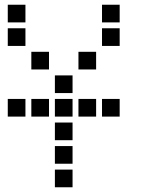

<svg xmlns="http://www.w3.org/2000/svg" viewBox="-20 -708 640 815"><path d="M14 -688Q13 -688 13 -688Q13 -688 13 -687V-614Q13 -613 13 -613Q13 -613 14 -613H87Q88 -613 88 -613Q88 -613 88 -614V-687Q88 -688 88 -688Q88 -688 87 -688ZM414 -688Q413 -688 413 -688Q413 -688 413 -687V-614Q413 -613 413 -613Q413 -613 414 -613H487Q488 -613 488 -613Q488 -613 488 -614V-687Q488 -688 488 -688Q488 -688 487 -688ZM14 -588Q13 -588 13 -588Q13 -588 13 -587V-514Q13 -513 13 -513Q13 -513 14 -513H87Q88 -513 88 -513Q88 -513 88 -514V-587Q88 -588 88 -588Q88 -588 87 -588ZM414 -588Q413 -588 413 -588Q413 -588 413 -587V-514Q413 -513 413 -513Q413 -513 414 -513H487Q488 -513 488 -513Q488 -513 488 -514V-587Q488 -588 488 -588Q488 -588 487 -588ZM114 -488Q113 -488 113 -488Q113 -488 113 -487V-414Q113 -413 113 -413Q113 -413 114 -413H187Q188 -413 188 -413Q188 -413 188 -414V-487Q188 -488 188 -488Q188 -488 187 -488ZM314 -488Q313 -488 313 -488Q313 -488 313 -487V-414Q313 -413 313 -413Q313 -413 314 -413H387Q388 -413 388 -413Q388 -413 388 -414V-487Q388 -488 388 -488Q388 -488 387 -488ZM214 -388Q213 -388 213 -388Q213 -388 213 -387V-314Q213 -313 213 -313Q213 -313 214 -313H287Q288 -313 288 -313Q288 -313 288 -314V-387Q288 -388 288 -388Q288 -388 287 -388ZM14 -288Q13 -288 13 -288Q13 -288 13 -287V-214Q13 -213 13 -213Q13 -213 14 -213H87Q88 -213 88 -213Q88 -213 88 -214V-287Q88 -288 88 -288Q88 -288 87 -288ZM114 -288Q113 -288 113 -288Q113 -288 113 -287V-214Q113 -213 113 -213Q113 -213 114 -213H187Q188 -213 188 -213Q188 -213 188 -214V-287Q188 -288 188 -288Q188 -288 187 -288ZM214 -288Q213 -288 213 -288Q213 -288 213 -287V-214Q213 -213 213 -213Q213 -213 214 -213H287Q288 -213 288 -213Q288 -213 288 -214V-287Q288 -288 288 -288Q288 -288 287 -288ZM314 -288Q313 -288 313 -288Q313 -288 313 -287V-214Q313 -213 313 -213Q313 -213 314 -213H387Q388 -213 388 -213Q388 -213 388 -214V-287Q388 -288 388 -288Q388 -288 387 -288ZM414 -288Q413 -288 413 -288Q413 -288 413 -287V-214Q413 -213 413 -213Q413 -213 414 -213H487Q488 -213 488 -213Q488 -213 488 -214V-287Q488 -288 488 -288Q488 -288 487 -288ZM214 -188Q213 -188 213 -188Q213 -188 213 -187V-114Q213 -113 213 -113Q213 -113 214 -113H287Q288 -113 288 -113Q288 -113 288 -114V-187Q288 -188 288 -188Q288 -188 287 -188ZM214 -88Q213 -88 213 -88Q213 -88 213 -87V-14Q213 -13 213 -13Q213 -13 214 -13H287Q288 -13 288 -13Q288 -13 288 -14V-87Q288 -88 288 -88Q288 -88 287 -88ZM214 12Q213 12 213 12Q213 12 213 13V86Q213 87 213 87Q213 87 214 87H287Q288 87 288 87Q288 87 288 86V13Q288 12 288 12Q288 12 287 12Z"/></svg>

Font: Doto
Style: Bold
Weight: 700
Monospace: yes
Version: Version 1.000